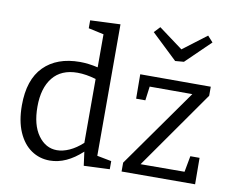

<svg xmlns="http://www.w3.org/2000/svg" viewBox="-85 -904 1243 1024"><g transform="rotate(10 537.0 -392.5)"><path d="M245 9Q189 9 144.5 -21.5Q100 -52 74 -111.5Q48 -171 48 -256Q48 -395 118.5 -466Q189 -537 314 -537Q336 -537 360.5 -534Q385 -531 411 -525V-704L328 -722V-765L491 -772V-60L569 -45V-1L429 5L419 -70Q334 9 245 9ZM273 -52Q305 -52 340.5 -68Q376 -84 411 -116V-462Q357 -478 311 -478Q223 -478 177 -421Q131 -364 131 -263Q131 -164 171.5 -108Q212 -52 273 -52ZM1030 -144 1031 -1 633 0V-48L933 -472H702L692 -396H642L641 -528H1023V-479L726 -56L964 -57L980 -144ZM962 -794 991 -762 859 -634 812 -630 673 -762 703 -794 834 -697Z"/></g></svg>

Font: Bitter
Style: Regular
Weight: 400
Designer: Sol Matas, and Bitter project Authors
Foundry: Sol Matas
Version: Version 2.001